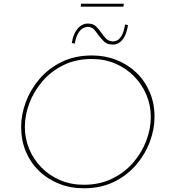

<svg xmlns="http://www.w3.org/2000/svg" viewBox="-20 -1008 909 1035"><path d="M432 7Q360 7 298.5 -17.5Q237 -42 191 -86Q145 -130 119.5 -190.5Q94 -251 94 -324Q94 -390 119 -457.5Q144 -525 192.5 -582Q241 -639 312 -674Q383 -709 476 -709Q547 -709 608.5 -684.5Q670 -660 716 -615.5Q762 -571 787.5 -510.5Q813 -450 813 -378Q813 -312 788 -244.5Q763 -177 714.5 -120Q666 -63 595 -28Q524 7 432 7ZM432 -12Q517 -12 584.5 -45Q652 -78 698.5 -132Q745 -186 769 -250.5Q793 -315 793 -377Q793 -441 769 -497.5Q745 -554 702 -597.5Q659 -641 601 -665.5Q543 -690 475 -690Q389 -690 322 -657Q255 -624 208.5 -569.5Q162 -515 138 -451Q114 -387 114 -324Q114 -261 137.5 -204.5Q161 -148 204 -104.5Q247 -61 305 -36.5Q363 -12 432 -12ZM583 -768Q556 -769 540.5 -784.5Q525 -800 511 -818Q500 -834 488 -848Q476 -862 455 -863Q444 -864 429.5 -857Q415 -850 402.5 -830.5Q390 -811 383 -773L367 -776Q373 -814 387.5 -838Q402 -862 420 -872Q438 -882 456 -881Q484 -880 499.5 -864Q515 -848 527 -830Q538 -814 551 -800.5Q564 -787 586 -785Q599 -784 612.5 -791Q626 -798 637 -818Q648 -838 654 -876L670 -873Q664 -834 651 -810.5Q638 -787 620.5 -776.5Q603 -766 583 -768ZM417 -988H648L645 -972H415Z"/></svg>

Font: Josefin Sans Thin Thin
Style: Italic
Weight: 250
Italic angle: -7°
Version: Version 2.000